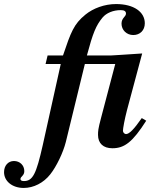

<svg xmlns="http://www.w3.org/2000/svg" viewBox="-208 -723 784 948"><path d="M492 -140C453 -84 430 -61 414 -61C407 -61 399 -69 399 -77C399 -88 407 -133 419 -179L494 -459C393 -453 353 -449 338 -449H221C251 -561 266 -597 298 -636C317 -659 351 -673 388 -673C405 -673 414 -668 414 -656C414 -640 392 -635 392 -606C392 -575 417 -550 450 -550C483 -550 507 -573 507 -608C507 -664 453 -703 365 -703C308 -703 252 -682 214 -651C156 -604 142 -564 103 -449H27L17 -407H92L3 -6C-29 136 -46 171 -90 171C-102 171 -107 167 -107 161C-107 148 -88 145 -88 122C-88 93 -110 72 -139 72C-168 72 -188 95 -188 127C-188 172 -147 205 -91 205C-42 205 7 180 40 138C71 99 104 30 117 -22L211 -407H361L291 -141C276 -85 276 -74 276 -57C276 -15 302 9 347 9C407 9 447 -22 514 -127Z"/></svg>

Font: XITS
Style: Bold Italic
Weight: 700
Italic angle: -16.33°
Designer: MicroPress Inc., with final additions and corrections provided by Coen Hoffman, Elsevier (retired)
Version: Version 1.105